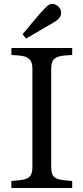

<svg xmlns="http://www.w3.org/2000/svg" viewBox="-20 -940 417 960"><path d="M37 0V-35L68 -38Q100 -40 115.5 -48Q131 -56 136.5 -70Q142 -84 142 -105V-595Q142 -616 136.5 -630Q131 -644 115.5 -652.5Q100 -661 68 -663L37 -665V-700H341V-665L310 -663Q278 -661 262 -652.5Q246 -644 241 -630Q236 -616 236 -595V-105Q236 -84 241 -70Q246 -56 262 -48Q278 -40 310 -38L341 -35V0ZM110 -747 93 -769 176 -868Q187 -880 196 -890Q205 -900 215 -909Q229 -922 246 -920Q263 -918 275 -904Q287 -890 285.5 -873Q284 -856 270 -843Q259 -834 248 -827.5Q237 -821 223 -813Z"/></svg>

Font: Hedvig Letters Serif 18pt
Style: Regular
Weight: 400
Designer: Alexander Örn & Tor Weibull
Foundry: Kanon Foundry
Version: Version 1.000